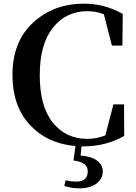

<svg xmlns="http://www.w3.org/2000/svg" viewBox="-20 -780 741 1048"><path d="M425 19 420 69Q478 73 509.5 96.5Q541 120 541 156Q541 195 507 221.5Q473 248 412 248Q372 248 331 235L338 204Q364 211 397 211Q459 211 459 155Q459 105 381 96L392 17Q238 4 143 -98.5Q48 -201 48 -371Q48 -552 160 -656Q272 -760 439 -760Q551 -760 650 -704L648 -531H591L547 -702Q506 -719 457 -719Q341 -719 269 -629Q197 -539 197 -370Q197 -199 268.5 -110.5Q340 -22 457 -22Q507 -22 555 -41L599 -210H657L658 -38Q557 19 435 19Z"/></svg>

Font: Swei Spring CJKtc
Style: Bold
Weight: 700
Version: Version 1.021